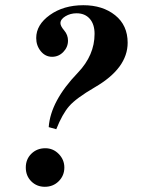

<svg xmlns="http://www.w3.org/2000/svg" viewBox="-20 -704 540 737"><path d="M196 -208 167 -216Q174 -316 279 -425Q343 -492 343 -574Q343 -611 324.5 -632Q306 -653 274 -653Q250 -653 231 -641.5Q212 -630 212 -615Q212 -604 226.5 -587Q241 -570 241 -548Q241 -523 223 -504.5Q205 -486 180 -486Q154 -486 136.5 -507.5Q119 -529 119 -558Q119 -609 171.5 -646.5Q224 -684 300 -684Q374 -684 422 -645.5Q470 -607 470 -540Q470 -442 344 -369Q272 -327 245.5 -296.5Q219 -266 196 -208ZM227 -61Q227 -30 205.5 -8.5Q184 13 152 13Q121 13 100 -8Q79 -29 79 -61Q79 -93 100.5 -114Q122 -135 154 -135Q184 -135 205.5 -113Q227 -91 227 -61Z"/></svg>

Font: STIX
Style: Bold Italic
Weight: 700
Italic angle: -16.33°
Designer: MicroPress Inc., with final additions and corrections provided by Coen Hoffman, Elsevier (retired)
Version: Version 1.1.1